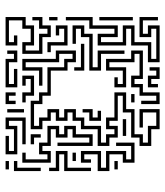

<svg xmlns="http://www.w3.org/2000/svg" viewBox="28 -614 592 688"><g transform="rotate(90 324.0 -270.0)"><path d="M41 -210V-306H71V-396H113V-336H131V-414H71V-456H131V-516H191V-534H83V-516H113V-474H41V-540H53V-486H101V-504H71V-546H203V-504H143V-444H83V-426H143V-324H101V-384H83V-294H53V-210ZM191 -354V-444H161V-486H263V-456H281V-486H311V-546H353V-480H341V-534H323V-474H293V-444H251V-474H173V-456H203V-366H221V-426H293V-384H257V-396H281V-414H233V-354ZM191 -54V-174H161V-246H203V-216H233V-156H323V-126H353V-96H431V-114H401V-144H371V-186H401V-204H371V-246H401V-276H431V-336H491V-354H461V-384H443V-354H401V-384H311V-426H371V-456H461V-486H491V-504H431V-534H383V-486H437V-474H371V-546H443V-516H503V-474H473V-444H383V-414H323V-396H413V-366H431V-396H473V-366H503V-324H443V-264H413V-234H383V-216H413V-174H383V-156H413V-126H443V-84H341V-114H311V-144H221V-204H191V-234H173V-186H203V-66H221V-126H287V-114H233V-54ZM251 -504V-534H233V-510H221V-546H263V-516H281V-540H293V-504ZM317 -444V-456H347V-444ZM521 -264V-336H581V-354H521V-426H551V-444H503V-390H491V-456H563V-414H533V-366H593V-324H533V-276H551V-300H563V-264ZM41 -330V-450H53V-330ZM407 -414V-426H467V-414ZM71 -234V-276H101V-306H221V-324H161V-420H173V-336H233V-294H113V-264H83V-246H137V-234ZM557 -384V-396H587V-384ZM371 -270V-306H401V-324H377V-336H413V-294H383V-270ZM527 -54V-66H551V-144H533V-114H491V-144H431V-186H461V-204H431V-246H461V-306H503V-180H491V-294H473V-234H443V-216H473V-174H443V-156H503V-126H521V-156H563V-54ZM581 -150V-174H521V-216H581V-300H593V-204H533V-186H593V-150ZM221 -240V-264H137V-276H233V-240ZM527 -234V-246H557V-234ZM131 -144V-204H83V-186H107V-174H71V-216H143V-156H167V-144ZM41 -150V-180H53V-150ZM41 6V-66H71V-96H143V-66H161V-114H101V-144H83V-114H53V-90H41V-126H71V-156H113V-126H173V-54H131V-84H83V-54H53V-6H131V-24H107V-36H143V6ZM461 -84V-120H473V-96H497V-84ZM557 -24V-36H581V-120H593V-24ZM251 -54V-96H323V-66H347V-54H311V-84H263V-66H287V-54ZM401 6V-66H497V-54H413V-6H431V-36H533V6H467V-6H521V-24H443V6ZM371 0V-60H383V0ZM191 6V-24H173V0H161V-36H203V-6H281V-24H227V-36H293V6ZM311 6V-30H323V-6H341V-30H353V6ZM557 6V-6H587V6Z"/></g></svg>

Font: Rubik Maze
Style: Regular
Weight: 400
Designer: Hubert and Fischer, NaN
Foundry: Hubert and Fischer, NaN
Version: Version 2.200